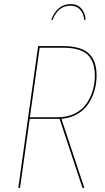

<svg xmlns="http://www.w3.org/2000/svg" viewBox="-20 -902 504 922"><path d="M317.9 -874.5Q258.8 -874.5 231.9 -805.2L226.1 -807.6Q238.3 -840.8 261.7 -861.6Q285.2 -882.3 318.4 -882.3Q352.1 -882.3 370.4 -861.3Q388.7 -840.3 391.1 -807.1L384.8 -805.7Q380.9 -838.9 364 -856.7Q347.2 -874.5 317.9 -874.5ZM443.8 -539.6Q443.8 -502.4 433.8 -467.8Q423.8 -433.1 404.1 -403.3Q384.3 -373.5 351.1 -354.2Q317.9 -335 274.9 -331.5L384.8 0H376L266.1 -331.1H262.2H122.6L76.2 0H67.9L163.1 -680.7H281.7Q368.2 -680.7 406 -645.5Q443.8 -610.4 443.8 -539.6ZM257.8 -338.9Q303.2 -338.9 338.6 -356.4Q374 -374 394.5 -403.3Q415 -432.6 425.3 -467Q435.5 -501.5 435.5 -539.1Q435.5 -606.9 400.1 -639.9Q364.7 -672.9 281.7 -672.9H170.4L123.5 -338.9Z"/></svg>

Font: Fira Sans Compressed Eight
Style: Italic
Weight: 100
Width: 3
Italic angle: -8°
Designer: Carrois Corporate & Edenspiekermann AG
Foundry: Carrois Corporate GbR & Edenspiekermann AG
Version: Version 4.203;PS 004.203;hotconv 1.0.88;makeotf.lib2.5.64775